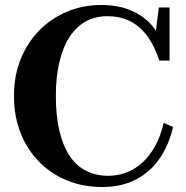

<svg xmlns="http://www.w3.org/2000/svg" viewBox="-20 -740 745 770"><path d="M409 -675Q361 -675 323 -653.5Q285 -632 258.5 -591Q232 -550 218 -490.5Q204 -431 204 -355Q204 -274 218.5 -214Q233 -154 259.5 -114.5Q286 -75 325 -55Q364 -35 413 -35Q469 -35 514 -61Q559 -87 590.5 -135Q622 -183 636 -247L674 -231Q658 -160 621 -105.5Q584 -51 526 -20.5Q468 10 390 10Q313 10 248.5 -16.5Q184 -43 136.5 -91.5Q89 -140 62.5 -207Q36 -274 36 -355Q36 -436 63 -503Q90 -570 138 -618.5Q186 -667 249.5 -693.5Q313 -720 386 -720Q454 -720 504.5 -698.5Q555 -677 587 -640.5Q619 -604 634 -556L600 -577L617 -710H660V-497H619Q602 -550 574.5 -590Q547 -630 506.5 -652.5Q466 -675 409 -675Z"/></svg>

Font: Roboto Serif 144pt SemiBold
Style: Regular
Weight: 600
Version: Version 1.008